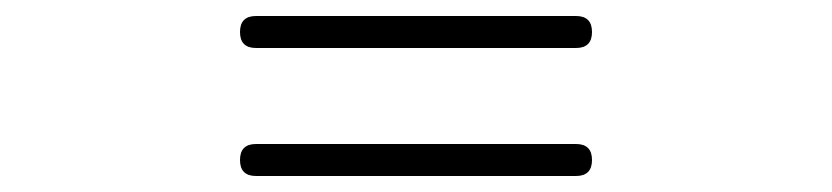

<svg xmlns="http://www.w3.org/2000/svg" viewBox="-20 -500 1040 240"><path d="M280 -460Q280 -480 300 -480H700Q720 -480 720 -460Q720 -440 700 -440H300Q280 -440 280 -460ZM280 -300Q280 -320 300 -320H700Q720 -320 720 -300Q720 -280 700 -280H300Q280 -280 280 -300Z"/></svg>

Font: Chiron GoRound TC SB
Style: Regular
Weight: 500
Designer: Ryoko NISHIZUKA 西塚涼子 (kana, bopomofo & ideographs); Paul D. Hunt (Latin, Greek & Cyrillic); Sandoll Communications 산돌커뮤니
Foundry: Adobe
Version: Version 1.000;hotconv 1.1.1;makeotfexe 2.6.0